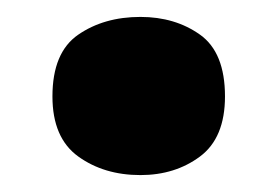

<svg xmlns="http://www.w3.org/2000/svg" viewBox="-20 -467 329 227"><path d="M42 -353Q42 -405 72.5 -426Q103 -447 146 -447Q187 -447 216.5 -426Q246 -405 246 -353Q246 -304 216.5 -282Q187 -260 146 -260Q103 -260 72.5 -282Q42 -304 42 -353Z"/></svg>

Font: Noto Sans Meetei Mayek Black
Style: Regular
Weight: 900
Designer: Monotype Design Team and Neelakash Kshetrimayum
Foundry: Monotype Imaging Inc.
Version: Version 2.002; ttfautohint (v1.8.4.7-5d5b)